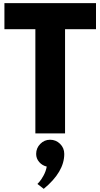

<svg xmlns="http://www.w3.org/2000/svg" viewBox="-20 -845 636 1216"><path d="M8 -660V-825H588V-660H392V0H204V-660ZM297 40Q261 40 235 66.5Q209 93 209 130Q209 159 228 181Q247 203 276 210Q271 239 256 266.5Q241 294 229 307L217 320L257 351Q387 244 387 130Q387 92 360.5 66Q334 40 297 40Z"/></svg>

Font: Hussar
Style: BoldWeb
Weight: 700
Foundry: Cannot Into Space Fonts
Version: Version 2.00